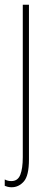

<svg xmlns="http://www.w3.org/2000/svg" viewBox="-22 -547 219 809"><path d="M27 242Q17 242 10 240Q3 238 -2 236V209Q10 216 26 216Q53 216 63.5 189.5Q74 163 74 115V-527H100V125Q100 193 78.5 217.5Q57 242 27 242Z"/></svg>

Font: Noto Sans Thai ExtCond Thin
Style: Regular
Weight: 100
Width: 2
Designer: Monotype Design Team
Foundry: Monotype Imaging Inc.
Version: Version 2.002; ttfautohint (v1.8.4.7-5d5b)